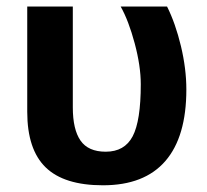

<svg xmlns="http://www.w3.org/2000/svg" viewBox="-20 -548 622 578"><path d="M541 -278.8Q541 -136.2 477.8 -63.2Q414.6 9.8 290 9.8Q172.9 9.8 117.4 -44.2Q62 -98.1 62 -211.4V-528.3H199.2V-224.6Q199.2 -158.2 222.4 -124.8Q245.6 -91.3 298.3 -91.3Q355 -91.3 379.4 -137.7Q403.8 -184.1 403.8 -294.4Q403.8 -349.1 385.5 -417.5Q367.2 -485.8 343.3 -528.3H482.9Q508.3 -477.5 524.7 -409.2Q541 -340.8 541 -278.8Z"/></svg>

Font: Liberation Sans
Style: Bold
Weight: 700
Designer: Steve Matteson
Foundry: Ascender Corporation
Version: Version 2.1.5